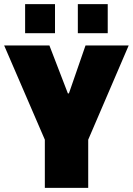

<svg xmlns="http://www.w3.org/2000/svg" viewBox="-20 -905 640 925"><path d="M196 0V-232L0 -686H218L307 -455H312L392 -686H600L405 -232V0ZM101 -745V-885H245V-745ZM355 -745V-885H499V-745Z"/></svg>

Font: Chivo Mono Medium Black
Style: Regular
Weight: 900
Monospace: yes
Version: Version 1.008